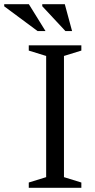

<svg xmlns="http://www.w3.org/2000/svg" viewBox="-92 -891 450 911"><path d="M294 -25V0H44.5V-25L127 -50.5V-625.5L44.5 -651V-676H294V-651L211.5 -625.5V-50.5ZM124 -743.5H86.5L-72 -861V-871H45ZM250 -743.5H218.5L108.5 -861.5V-871H215.5Z"/></svg>

Font: Newsreader 16pt 16pt
Style: Regular
Weight: 400
Version: Version 1.003